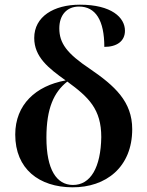

<svg xmlns="http://www.w3.org/2000/svg" viewBox="-20 -789 629 819"><path d="M288 10C432 11 544 -76 544 -238C544 -356 469 -423 364 -495C265 -561 233 -605 233 -668C233 -725 265 -761 317 -761C388 -761 425 -702 425 -589C478 -589 513 -613 513 -658C513 -714 456 -769 321 -769C209 -769 126 -718 126 -627C126 -546 187 -498 260 -446C133 -423 45 -343 45 -215C45 -68 147 9 288 10ZM290 0C222 -1 178 -64 178 -202C178 -327 210 -396 267 -441C359 -374 412 -323 412 -204C410 -76 367 1 290 0Z"/></svg>

Font: Noto Serif Display SemiBold
Style: Regular
Weight: 600
Designer: Monotype Design Team
Foundry: Monotype Imaging Inc.
Version: Version 2.009